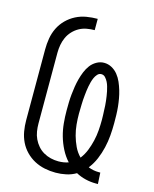

<svg xmlns="http://www.w3.org/2000/svg" viewBox="-113 -819 726 904"><g transform="rotate(15 250.0 -367.5)"><path d="M441 8Q416 8 391 2Q366 -4 344 -16Q322 -3 296.5 2.5Q271 8 245 8Q218 8 191.5 2.5Q165 -3 141.5 -15.5Q118 -28 99 -47.5Q80 -67 68.5 -91Q57 -115 52.5 -141.5Q48 -168 48 -195V-540Q48 -567 52.5 -594Q57 -621 69 -645.5Q81 -670 100.5 -689.5Q120 -709 144.5 -721.5Q169 -734 196 -738.5Q223 -743 250 -743V-688Q231 -688 211.5 -684.5Q192 -681 175 -671.5Q158 -662 144.5 -647.5Q131 -633 123 -615.5Q115 -598 111.5 -578.5Q108 -559 108 -540V-195Q108 -176 111 -157Q114 -138 122 -121Q130 -104 142.5 -89.5Q155 -75 171.5 -65.5Q188 -56 206.5 -51.5Q225 -47 244 -47Q257 -47 269.5 -49Q282 -51 293 -55Q272 -78 257.5 -106.5Q243 -135 234.5 -165Q226 -195 223 -226.5Q220 -258 220 -289Q220 -309 220.5 -328.5Q221 -348 223 -367.5Q225 -387 228 -406Q231 -425 236 -444Q241 -463 248.5 -481.5Q256 -500 267.5 -515.5Q279 -531 296.5 -541Q314 -551 333 -551Q353 -551 370.5 -541.5Q388 -532 400.5 -516.5Q413 -501 421 -482.5Q429 -464 434.5 -445.5Q440 -427 443.5 -407.5Q447 -388 449 -368.5Q451 -349 451.5 -329Q452 -309 452 -289Q452 -259 449.5 -228.5Q447 -198 440 -168Q433 -138 421 -109.5Q409 -81 390 -57Q402 -52 415 -49.5Q428 -47 442 -47H449L452 8ZM341 -91Q357 -112 366.5 -136Q376 -160 382 -185.5Q388 -211 390 -237Q392 -263 392 -289Q392 -301 391.5 -312Q391 -323 390.5 -334.5Q390 -346 389.5 -357.5Q389 -369 387.5 -380Q386 -391 384.5 -402.5Q383 -414 380.5 -425Q378 -436 375 -447Q372 -458 367 -468Q362 -478 354 -487Q346 -496 334 -496Q323 -496 315 -487Q307 -478 302.5 -467.5Q298 -457 295 -446Q292 -435 290 -424Q288 -413 286.5 -402Q285 -391 284 -379.5Q283 -368 282 -357Q281 -346 281 -334.5Q281 -323 280.5 -312Q280 -301 280 -289Q280 -263 282.5 -236.5Q285 -210 292 -184.5Q299 -159 310.5 -134.5Q322 -110 341 -91Z"/></g></svg>

Font: Iosevka Curly Light
Style: Regular
Weight: 300
Monospace: yes
Designer: Belleve Invis
Foundry: Belleve Invis
Version: Version 22.1.2; ttfautohint (v1.8.4)